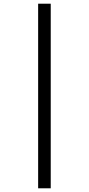

<svg xmlns="http://www.w3.org/2000/svg" viewBox="-20 -852 479 1037"><path d="M186 -832V165H254V-832Z"/></svg>

Font: Noto Sans Devanagari UI Condensed
Style: Regular
Weight: 400
Width: 3
Designer: Jelle Bosma - Monotype Design Team
Foundry: Monotype Imaging Inc.
Version: Version 2.003